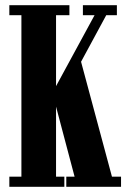

<svg xmlns="http://www.w3.org/2000/svg" viewBox="-20 -720 501 740"><path d="M16 0V-39H62.5V-661.5H16V-700H247.5V-661.5H196V-388L344.5 -661.5H299.5V-700H430.5V-661.5H389.5L277 -453.5L290 -491L411.5 -39H446.5V0H235.5V-39H267.5L178 -377L196 -367.5V-39H228V0Z"/></svg>

Font: Imbue Thin 10pt ExtraBold
Style: Regular
Weight: 800
Version: Version 1.102